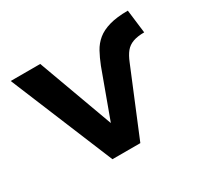

<svg xmlns="http://www.w3.org/2000/svg" viewBox="-113 -661 853 811"><g transform="rotate(-30 313.5 -255.5)"><path d="M222 0 15 -501H159L292 -137H293L377 -366Q390 -399 404.5 -425.5Q419 -452 442 -471Q465 -490 501.5 -500.5Q538 -511 592 -511L606 -397Q573 -397 551 -389Q529 -381 515 -364Q501 -347 489 -317L358 0Z"/></g></svg>

Font: Nunito Sans 7pt
Style: Bold
Weight: 700
Designer: Vernon Adams
Foundry: Vernon Adams
Version: Version 3.101;gftools[0.9.27]